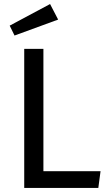

<svg xmlns="http://www.w3.org/2000/svg" viewBox="-20 -931 538 951"><path d="M195 -83H478L467 0H100V-689H195ZM268 -834 52 -755 28 -804 228 -911Z"/></svg>

Font: FiraGOUPP
Style: Medium
Weight: 400
Designer: bBox Type
Foundry: bBox Type GmbH
Version: Version 1.001